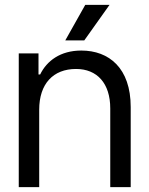

<svg xmlns="http://www.w3.org/2000/svg" viewBox="-20 -764 608 784"><path d="M56.6 0H140.1V-316.4C140.1 -421.9 197.3 -482.4 290.5 -482.4C376.5 -482.4 430.2 -423.8 430.2 -321.3V0H513.7V-327.1C513.7 -485.8 425.3 -557.6 312 -557.6C226.1 -557.6 170.9 -515.1 144 -460H137.2V-545.9H56.6ZM246.6 -599.1H324.2L427.2 -744.1H328.1Z"/></svg>

Font: Guggenheim Sans Display
Style: Regular
Weight: 400
Designer: Modified by Tom Baber under direction of Pentagram Design 2023
Foundry: rsms
Version: Version 1.001;Glyphs 3.1.2 (3151)